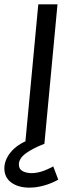

<svg xmlns="http://www.w3.org/2000/svg" viewBox="-28 -659 310 880"><path d="M87.5 0 147.5 -639H235.5L175.5 0ZM239 164.5Q207.5 182 173.2 191.5Q139 201 107 201Q56 201 24 177.8Q-8 154.5 -8 112.5Q-8 74.5 21 38.8Q50 3 107.5 -19.5L175.5 0Q121.5 21 90 44.2Q58.5 67.5 58.5 95Q58.5 116.5 76 125.5Q93.5 134.5 116.5 134.5Q138.5 134.5 162.2 127.2Q186 120 216 103.5Z"/></svg>

Font: Karla Medium
Style: Italic
Weight: 500
Italic angle: -8°
Designer: Jonathan Pinhorn
Version: Version 2.001